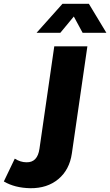

<svg xmlns="http://www.w3.org/2000/svg" viewBox="-248 -781 576 1002"><path d="M-228 166 -170.9 46.9Q-141.1 65.9 -109.9 65.9Q-52.2 67.4 -42 -4.9L35.2 -539.1H208L127 20Q114.7 105 56.6 153.6Q-1.5 202.1 -89.8 201.2Q-170.9 199.7 -228 166ZM-57.1 -609.9 78.1 -761.2H215.8L307.1 -609.9H183.1L137.2 -694.8L66.9 -609.9Z"/></svg>

Font: Trueno
Style: Bold Italic
Weight: 700
Designer: Julieta Ulanovsky
Foundry: Julieta Ulanovsky
Version: Version 3.001b | FøM Fix